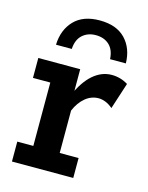

<svg xmlns="http://www.w3.org/2000/svg" viewBox="-95 -655 554 717"><g transform="rotate(15 182.0 -297.0)"><path d="M21 0V-77H83V-322H16V-399H178V-284L168 -294Q193 -352 226 -380.5Q259 -409 298 -409Q332 -409 361 -391L328 -289Q314 -301 300 -306.5Q286 -312 273 -312Q245 -312 222 -293Q199 -274 185 -241V-77H258V0ZM67 -464Q69 -522 103.5 -558Q138 -594 202 -594Q267 -594 301.5 -558Q336 -522 337 -464H276Q274 -500 254 -518.5Q234 -537 202 -537Q171 -537 150.5 -518.5Q130 -500 128 -464Z"/></g></svg>

Font: Rokkitt SemiBold SemiBold
Style: Regular
Weight: 600
Version: Version 3.103